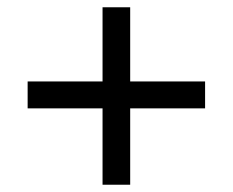

<svg xmlns="http://www.w3.org/2000/svg" viewBox="-20 -548 640 528"><path d="M262 -40V-250H56V-324H262V-528H338V-324H544V-250H338V-40Z"/></svg>

Font: Nunito Sans SemiBold
Style: Regular
Weight: 600
Designer: Vernon Adams
Foundry: Vernon Adams
Version: Version 3.101; ttfautohint (v1.8.4.7-5d5b);gftools[0.9.27]